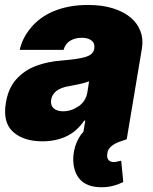

<svg xmlns="http://www.w3.org/2000/svg" viewBox="-20 -573 631 790"><path d="M4.3 -150.6Q14.2 -210.6 46.9 -246.8Q80.3 -283.7 127.8 -301.7Q175.4 -319.6 233 -323.9Q268.5 -326.7 292.8 -330.4Q317.1 -334.2 333.1 -339.1Q363.6 -348.7 367.9 -372.2V-373.6Q371.1 -394.9 356.7 -406.2Q342.3 -417.6 316.8 -417.6Q289.1 -417.6 269 -405.5Q248.9 -393.5 241.5 -367.9H61.1Q72.1 -417.3 108 -459.9Q125.7 -481.2 149.1 -498.2Q172.6 -515.3 201.9 -527.3Q231.2 -539.4 266.3 -546Q301.5 -552.6 342.3 -552.6Q400.6 -552.6 444.8 -538.7Q489 -524.9 517.6 -500.7Q546.2 -476.6 558.2 -443.9Q570.3 -411.2 563.9 -373.6L501.4 0Q484 5.3 469.8 10.8Q455.6 16.3 445.5 23.1Q435.4 29.8 429.3 38Q423.3 46.2 421.9 56.8Q418.3 74.9 425.8 84.3Q433.2 93.8 447.4 93.8Q456.7 93.8 464.3 91.4Q471.9 89.1 478.7 88.1L487.2 176.1Q471.9 183.6 449.2 190.5Q426.5 197.4 397.7 197.4Q346.9 197.4 318 173.7Q289.1 149.9 282.7 103.7Q280.2 85.9 282 66.9Q283.7 47.9 289.2 30Q294.7 12.1 303.4 -3.7Q312.1 -19.5 323.2 -30.9L331 -76.7H326.7Q294.7 -30.9 251.4 -11.2Q208.1 8.5 154.8 8.5Q77.1 8.5 33.7 -30.5Q-9.6 -69.6 4.3 -150.6ZM240.1 -115.1Q273.1 -115.1 303.3 -135.7Q333.1 -155.9 339.5 -193.2L346.6 -238.6Q330.6 -232.2 309.8 -227.6Q289.1 -223 265.6 -218.8Q230.1 -213.4 211.6 -198.3Q193.2 -183.2 190.3 -161.9Q187.1 -139.6 200.8 -127.3Q214.5 -115.1 240.1 -115.1Z"/></svg>

Font: Inter P Black
Style: Italic
Weight: 900
Italic angle: -9.40001°
Designer: Rasmus Andersson
Foundry: rsms
Version: Version 3.018;git-588b23468